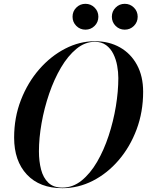

<svg xmlns="http://www.w3.org/2000/svg" viewBox="-20 -976 770 1006"><path d="M566.1 -888.3Q566.1 -916.5 585.8 -936.2Q605.5 -956 633.7 -956Q661.9 -956 681.7 -936.2Q701.4 -916.5 701.4 -888.3Q701.4 -860.1 681.7 -840.3Q661.9 -820.6 633.7 -820.6Q605.5 -820.6 585.8 -840.3Q566.1 -860.1 566.1 -888.3ZM360.1 -888.3Q360.1 -916.5 379.8 -936.2Q399.5 -956 427.7 -956Q455.9 -956 475.7 -936.2Q495.4 -916.5 495.4 -888.3Q495.4 -860.1 475.7 -840.3Q455.9 -820.6 427.7 -820.6Q399.5 -820.6 379.8 -840.3Q360.1 -860.1 360.1 -888.3ZM307 10Q187.8 10 120.9 -61.4Q54 -132.8 54 -255Q54 -360.4 89.6 -452Q125.2 -543.6 185.6 -612.9Q246 -682.1 321.6 -721.1Q397.1 -760 477 -760Q551.5 -760 608.6 -727.7Q665.6 -695.4 697.8 -635.9Q730 -576.5 730 -495Q730 -389.6 695.8 -298Q661.5 -206.4 602.1 -137.1Q542.8 -67.9 466.7 -28.9Q390.6 10 307 10ZM477 -757Q425.4 -757 380.6 -720.2Q335.8 -683.5 299.6 -622Q263.4 -560.5 237.6 -485.1Q211.8 -409.6 197.9 -331.1Q184 -252.6 184 -183Q184 -131 195.2 -87.8Q206.4 -44.6 233.2 -18.8Q260 7 307 7Q361.6 7 407.3 -29.8Q453 -66.5 488.8 -128Q524.5 -189.5 549.3 -264.9Q574.1 -340.4 587.1 -418.9Q600 -497.4 600 -567Q600 -598.5 593.9 -631.8Q587.9 -665.1 573.8 -693.5Q559.8 -721.9 536 -739.4Q512.2 -757 477 -757Z"/></svg>

Font: Bodoni* 72 Medium
Style: Italic
Weight: 500
Italic angle: -13°
Version: Version 1.002; ttfautohint (v0.97) -l 8 -r 50 -G 200 -x 14 -